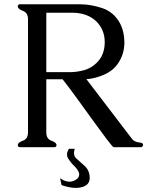

<svg xmlns="http://www.w3.org/2000/svg" viewBox="-20 -706 708 921"><path d="M310.5 7.8H338.4Q335 18.6 335 27.8Q335 43.5 345.7 53.7Q362.8 69.8 382.3 86.4Q410.2 109.9 410.2 146.5V150.9Q408.2 190.9 350.1 195.3H342.8Q314.5 195.3 275.4 182.1L268.1 148.9Q292 165.5 313.5 165.5Q330.1 165.5 345.2 155.3Q359.9 145.5 359.9 131.3Q359.9 113.3 335 88.9Q319.3 74.2 306.6 53.7Q301.3 45.4 301.3 35.2Q301.3 22.5 310.5 7.8ZM616.7 -35.2Q630.4 -23.9 652.3 -22Q666 -20.5 666 -11.7V-10.3Q664.6 0 655.8 0H525.4Q521 0 492.2 -38.1Q463.4 -76.2 425.3 -128.9Q387.2 -181.6 347.2 -236.8Q307.1 -292 280.3 -325.7H202.1V-71.3Q202.1 -39.6 226.6 -31Q251 -22.5 251 -10.3Q251 0 241.2 0H75.7Q65.4 0 65.4 -10.3Q65.4 -22.5 89.8 -31Q114.3 -39.6 114.3 -71.3V-613.8Q114.3 -645 89.8 -653.8Q65.4 -662.6 65.4 -675.3Q65.4 -685.5 75.7 -685.5H363.8Q414.1 -685.5 468.8 -667.7Q523.4 -649.9 553.2 -598.6Q576.7 -557.1 576.7 -499Q575.7 -443.8 544.9 -399.9Q520.5 -365.2 477.1 -346.9Q433.6 -328.6 394.5 -326.2ZM202.1 -645V-359.9H315.4Q349.1 -359.9 383.8 -369.6Q418.5 -379.4 443.4 -404.3Q482.4 -441.9 482.4 -503.9Q482.4 -563.5 441.9 -603.5Q398.4 -645 325.2 -645Z"/></svg>

Font: Caudex
Style: Regular
Weight: 400
Version: Version 1.01